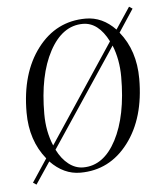

<svg xmlns="http://www.w3.org/2000/svg" viewBox="-47 -615 568 690"><g transform="rotate(-5 236.5 -270.0)"><path d="M57 34 45 26 100 -57Q44 -126 44 -227Q44 -369 111 -457Q178 -545 285 -545Q345 -545 392 -496L444 -574L456 -566L402 -484Q458 -415 458 -313Q458 -171 391 -83Q324 5 218 5Q158 5 110 -45ZM136 -85Q153 -51 177.5 -32Q202 -13 230 -13Q304 -13 349 -99Q394 -185 394 -325Q394 -388 373 -440ZM129 -101 365 -456Q329 -527 273 -527Q199 -527 153 -441.5Q107 -356 107 -216Q107 -153 129 -101Z"/></g></svg>

Font: Kleymissky
Style: Regular
Weight: 500
Italic angle: -8°
Designer: gluk
Foundry: gluk
Version: Version 0.283